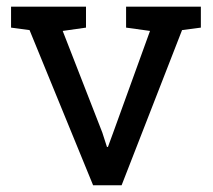

<svg xmlns="http://www.w3.org/2000/svg" viewBox="-20 -548 629 568"><path d="M353 -466.3V-528.3H574.2V-466.3L518.6 -459L339.8 0H255.4L67.4 -459L12.7 -466.3V-528.3H234.4V-466.3L165.5 -456.5L282.7 -155.8L296.4 -113.3H299.3L314.9 -155.8L423.8 -456.5Z"/></svg>

Font: Suwannaphum
Style: Regular
Weight: 400
Designer: Danh Hong
Version: Version 8.002; ttfautohint (v1.8.3)